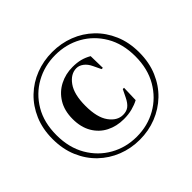

<svg xmlns="http://www.w3.org/2000/svg" viewBox="-165 -868 1077 1077"><g transform="rotate(-45 373.5 -330.0)"><path d="M374 18Q304 18 242 -6.5Q180 -31 132.5 -76.5Q85 -122 57.5 -186.5Q30 -251 30 -331Q30 -411 57.5 -475Q85 -539 132.5 -584.5Q180 -630 242 -654Q304 -678 374 -678Q444 -678 506 -654Q568 -630 615.5 -584.5Q663 -539 690.5 -475Q718 -411 718 -331Q718 -251 690.5 -186.5Q663 -122 615.5 -76.5Q568 -31 506 -6.5Q444 18 374 18ZM374 -6Q460 -6 531 -46Q602 -86 644.5 -159Q687 -232 687 -331Q687 -430 644.5 -502.5Q602 -575 531 -614.5Q460 -654 374 -654Q288 -654 217 -614.5Q146 -575 103.5 -503Q61 -431 61 -331Q61 -232 103.5 -159Q146 -86 217 -46Q288 -6 374 -6ZM392 -127Q335 -127 289 -150.5Q243 -174 216 -220Q189 -266 189 -331Q189 -397 217.5 -443.5Q246 -490 293 -514Q340 -538 395 -538Q430 -538 457 -531Q484 -524 510 -509L512 -414H502L480 -460Q467 -488 447 -503Q427 -518 406 -518Q360 -518 326 -471Q292 -424 292 -332Q292 -240 326 -193.5Q360 -147 406 -147Q434 -147 452 -161Q470 -175 485 -206L507 -251H517L514 -156Q490 -143 459.5 -135Q429 -127 392 -127Z"/></g></svg>

Font: DM Serif Display
Style: Regular
Weight: 400
Designer: Colophon Foundry, Frank Grießhammer
Foundry: Colophon Foundry
Version: Version 5.200; ttfautohint (v1.8.3)